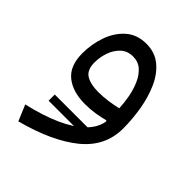

<svg xmlns="http://www.w3.org/2000/svg" viewBox="-183 -471 834 834"><g transform="rotate(45 233.5 -54.0)"><path d="M355.4 67.8H102.7V105.6H355.4ZM343.3 -7Q336.2 36.4 298.6 73.3Q261 110.3 196.3 139.3Q131.6 168.4 42.4 188.8L73.2 262.1Q236.9 218.8 327.1 145.6Q417.3 72.5 417.3 -37.7Q417.3 -94.8 407.5 -153.2Q397.7 -211.6 375.8 -260.8Q353.9 -310 317.6 -339.9Q281.3 -369.9 228.3 -369.9Q171.8 -369.9 134.5 -337Q97.1 -304 78.8 -252.1Q60.5 -200.1 60.5 -143.6Q60.5 -66.9 104.8 -31.2Q149 4.6 224.9 4.6Q257.3 4.6 286.5 -0.1Q315.8 -4.8 340.3 -11.5ZM343.1 -87.8Q318.7 -82.2 289.4 -77.8Q260.2 -73.4 227.3 -73.4Q180.3 -73.4 153.1 -90.3Q126 -107.3 126 -152.8Q126 -185.2 136.9 -216.7Q147.9 -248.2 170.1 -269Q192.4 -289.8 226.7 -289.8Q258.6 -289.8 280.2 -270.5Q301.8 -251.3 315.3 -220.6Q328.8 -190 335.3 -154.9Q341.7 -119.7 343.1 -87.8Z"/></g></svg>

Font: Estedad VF
Style: Regular
Weight: 100
Designer: Amin Abedi
Version: Version 7.3